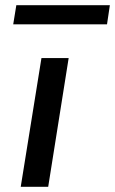

<svg xmlns="http://www.w3.org/2000/svg" viewBox="-20 -721 444 741"><path d="M60 0 140 -497H245L166 0ZM31 -627 43 -701H404L393 -627Z"/></svg>

Font: Nunito Sans 7pt SemiExpanded Medium
Style: Italic
Weight: 500
Width: 6
Italic angle: -9°
Designer: Vernon Adams
Foundry: Vernon Adams
Version: Version 3.101;gftools[0.9.27]